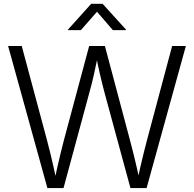

<svg xmlns="http://www.w3.org/2000/svg" viewBox="-20 -963 994 983"><path d="M222.7 0 21.5 -727.5H91.3L221.2 -243.2Q230 -210.4 238 -177Q246.1 -143.6 253.7 -109.9Q261.2 -76.2 268.6 -41.5H259.3Q266.6 -76.2 274.2 -109.9Q281.7 -143.6 290 -177Q298.3 -210.4 306.6 -243.2L436.5 -727.5H517.1L646 -243.2Q654.8 -210.4 663.1 -177Q671.4 -143.6 679.2 -109.9Q687 -76.2 694.3 -41.5H684.1Q691.4 -76.2 699 -109.9Q706.5 -143.6 715.1 -177Q723.6 -210.4 731.9 -243.2L861.3 -727.5H931.6L730.5 0H647.9L515.1 -488.8Q502.9 -534.7 491.5 -584Q480 -633.3 469.2 -689.9H483.9Q472.7 -634.8 461.9 -586.2Q451.2 -537.6 437.5 -488.8L305.2 0ZM394 -808.6H328.1V-811.5L446.8 -943.4H505.4L625 -811.5V-808.6H558.1L476.6 -902.8Z"/></svg>

Font: Inter 20pt Light
Style: Regular
Weight: 300
Version: Version 4.001;git-66647c0bb